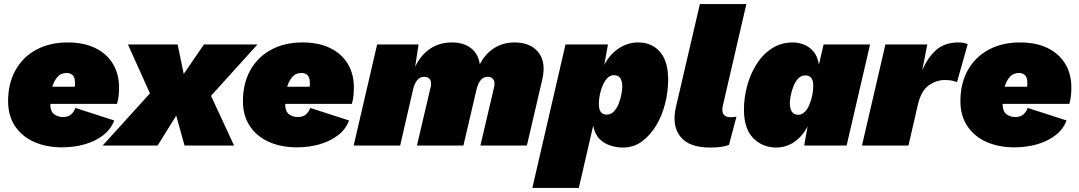

<svg xmlns="http://www.w3.org/2000/svg" viewBox="-20 -720 5340 950"><path d="M286 9Q209 9 148.5 -18Q88 -45 54 -96.5Q20 -148 20 -219Q20 -307 56.5 -372.5Q93 -438 159.5 -474Q226 -510 315 -510Q396 -510 453 -481.5Q510 -453 539.5 -403Q569 -353 569 -287Q569 -268 567 -247Q565 -226 559 -206H229V-204Q229 -170 247 -155.5Q265 -141 292 -141Q318 -141 332.5 -154.5Q347 -168 353 -186L545 -124Q530 -82 492 -52Q454 -22 401 -6.5Q348 9 286 9ZM311 -359Q281 -359 264 -339Q247 -319 239 -291H350Q351 -296 351 -300.5Q351 -305 351 -310Q351 -338 339 -348.5Q327 -359 311 -359Z M488 0 722 -258 613 -500H859L889 -354L989 -500H1254L1024 -246L1138 0H893L852 -148L760 0Z M1448 9Q1371 9 1310.5 -18Q1250 -45 1216 -96.5Q1182 -148 1182 -219Q1182 -307 1218.5 -372.5Q1255 -438 1321.5 -474Q1388 -510 1477 -510Q1558 -510 1615 -481.5Q1672 -453 1701.5 -403Q1731 -353 1731 -287Q1731 -268 1729 -247Q1727 -226 1721 -206H1391V-204Q1391 -170 1409 -155.5Q1427 -141 1454 -141Q1480 -141 1494.5 -154.5Q1509 -168 1515 -186L1707 -124Q1692 -82 1654 -52Q1616 -22 1563 -6.5Q1510 9 1448 9ZM1473 -359Q1443 -359 1426 -339Q1409 -319 1401 -291H1512Q1513 -296 1513 -300.5Q1513 -305 1513 -310Q1513 -338 1501 -348.5Q1489 -359 1473 -359Z M1730 0 1846 -500H2051L2034 -389Q2061 -447 2107.5 -478.5Q2154 -510 2217 -510Q2274 -510 2310.5 -481.5Q2347 -453 2354 -402Q2381 -454 2425 -482Q2469 -510 2526 -510Q2605 -510 2644 -461Q2683 -412 2663 -326L2587 0H2357L2425 -290Q2430 -313 2421.5 -326.5Q2413 -340 2393 -340Q2352 -340 2337 -274L2273 0H2043L2111 -290Q2116 -313 2107.5 -326.5Q2099 -340 2079 -340Q2038 -340 2023 -274L1960 0Z M2614 210 2778 -500H2988L2970 -399Q2997 -451 3041.5 -480.5Q3086 -510 3138 -510Q3205 -510 3245.5 -463.5Q3286 -417 3286 -325Q3286 -267 3271 -207.5Q3256 -148 3226.5 -99Q3197 -50 3156 -20Q3115 10 3062 10Q3032 10 3001 0.5Q2970 -9 2946.5 -32.5Q2923 -56 2915 -98L2844 210ZM2982 -153Q3003 -153 3017.5 -168.5Q3032 -184 3041 -206.5Q3050 -229 3054.5 -252.5Q3059 -276 3059 -291Q3059 -317 3049.5 -332.5Q3040 -348 3017 -348Q2999 -348 2985 -333.5Q2971 -319 2961.5 -296Q2952 -273 2947.5 -249Q2943 -225 2943 -205Q2943 -153 2982 -153Z M3492 10Q3389 10 3346 -44.5Q3303 -99 3325 -193L3443 -700H3673L3557 -199Q3543 -140 3595 -140Q3615 -140 3624 -143L3587 -3Q3555 10 3492 10Z M3820 10Q3753 10 3707 -36.5Q3661 -83 3661 -178Q3661 -237 3677 -296Q3693 -355 3724 -403.5Q3755 -452 3800 -481Q3845 -510 3903 -510Q3929 -510 3956 -500Q3983 -490 4004 -466.5Q4025 -443 4032 -400L4055 -500H4285L4169 0H3959L3976 -95Q3951 -46 3910.5 -18Q3870 10 3820 10ZM3930 -152Q3948 -152 3962 -166.5Q3976 -181 3985.5 -204Q3995 -227 3999.5 -251.5Q4004 -276 4004 -295Q4004 -347 3965 -347Q3944 -347 3929.5 -331.5Q3915 -316 3906 -293.5Q3897 -271 3892.5 -247.5Q3888 -224 3888 -209Q3888 -183 3898 -167.5Q3908 -152 3930 -152Z M4245 0 4361 -500H4568L4543 -371Q4569 -434 4611.5 -472Q4654 -510 4722 -510Q4739 -510 4750 -507.5Q4761 -505 4768 -501L4715 -313Q4705 -318 4691 -321Q4677 -324 4654 -324Q4613 -324 4575.5 -297.5Q4538 -271 4522 -204L4475 0Z M4998 9Q4921 9 4860.5 -18Q4800 -45 4766 -96.5Q4732 -148 4732 -219Q4732 -307 4768.5 -372.5Q4805 -438 4871.5 -474Q4938 -510 5027 -510Q5108 -510 5165 -481.5Q5222 -453 5251.5 -403Q5281 -353 5281 -287Q5281 -268 5279 -247Q5277 -226 5271 -206H4941V-204Q4941 -170 4959 -155.5Q4977 -141 5004 -141Q5030 -141 5044.5 -154.5Q5059 -168 5065 -186L5257 -124Q5242 -82 5204 -52Q5166 -22 5113 -6.5Q5060 9 4998 9ZM5023 -359Q4993 -359 4976 -339Q4959 -319 4951 -291H5062Q5063 -296 5063 -300.5Q5063 -305 5063 -310Q5063 -338 5051 -348.5Q5039 -359 5023 -359Z"/></svg>

Font: Work Sans Black
Style: Italic
Weight: 900
Italic angle: -13°
Designer: Wei Huang
Foundry: Wei Huang
Version: Version 2.009; ttfautohint (v1.8.3)